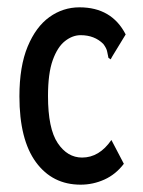

<svg xmlns="http://www.w3.org/2000/svg" viewBox="-20 -493 390 524"><path d="M200 11Q123 11 78 -50.5Q33 -112 33 -230Q33 -312 55.5 -366Q78 -420 115 -446.5Q152 -473 197 -473Q285 -473 323 -399L287 -340L282 -331L276 -335Q274 -343 272.5 -352Q271 -361 262 -373Q238 -397 200 -397Q178 -397 157.5 -381Q137 -365 124 -329Q111 -293 111 -231Q111 -142 137.5 -102.5Q164 -63 204 -63Q251 -63 284 -111L318 -46Q296 -17 265 -3Q234 11 200 11Z"/></svg>

Font: Inconsolata ExtraCondensed SemiBold
Style: Regular
Weight: 600
Width: 2
Monospace: yes
Designer: Raph Levien, Cyreal, Brenton Simpson
Foundry: Raph Levien, Cyreal, Google
Version: Version 3.001; ttfautohint (v1.8.2.53-6de2)